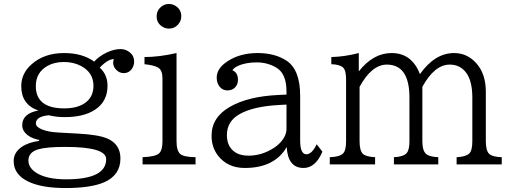

<svg xmlns="http://www.w3.org/2000/svg" viewBox="-20 -827 2570 966"><path d="M176.8 -123Q143.1 -129.4 120.6 -146Q91.8 -167.5 91.8 -196.8Q91.8 -255.9 172.9 -271Q86.9 -300.8 86.9 -393.6Q86.9 -457 138.2 -502.9Q202.1 -560.1 302.2 -560.1Q395 -560.1 453.6 -517.1Q480.5 -545.9 518.6 -563.5Q555.2 -580.1 585.9 -580.1Q606.4 -580.1 623 -570.3Q654.8 -552.2 654.8 -517.1Q654.8 -497.1 643.6 -480.5Q628.4 -459 602.5 -459Q581.5 -459 565.4 -475.1Q549.3 -491.2 549.3 -511.7Q549.3 -519.5 552.7 -529.8Q521.5 -528.8 481.9 -486.8Q521 -451.2 521 -395.5Q521 -316.4 458 -274.9Q401.4 -237.8 305.7 -237.8Q261.7 -237.8 225.6 -247.1Q160.6 -241.2 160.6 -206.1Q160.6 -188 191.4 -175.8Q223.6 -162.6 274.9 -160.2L372.1 -154.8Q476.6 -149.4 521.5 -129.4Q585.9 -100.6 585.9 -29.8Q585.9 53.7 505.4 89.4Q438.5 119.1 309.6 119.1Q188.5 119.1 121.1 85.9Q48.8 50.8 48.8 -16.6Q48.8 -60.1 89.4 -87.9Q121.6 -110.4 176.8 -118.2ZM301.3 -515.1Q252.9 -515.1 217.3 -494.6Q160.2 -461.4 160.2 -394Q160.2 -281.7 303.2 -281.7Q370.1 -281.7 408.7 -309.6Q450.2 -339.4 450.2 -395.5Q450.2 -462.9 385.7 -496.1Q349.1 -515.1 301.3 -515.1ZM307.6 -87.9Q214.4 -87.9 172.4 -75.7Q123 -61 123 -20Q123 19.5 167.5 45.4Q218.8 75.2 313 75.2Q514.2 75.2 514.2 -26.4Q514.2 -87.9 307.6 -87.9Z M830.1 -807.1Q847.2 -807.1 863.3 -797.4Q892.1 -778.8 892.1 -745.1Q892.1 -720.7 875 -702.6Q856.9 -683.1 830.1 -683.1Q814.5 -683.1 800.8 -690.4Q768.1 -708.5 768.1 -745.1Q768.1 -773.4 789.6 -792Q807.1 -807.1 830.1 -807.1ZM697.3 0V-36.1Q764.6 -38.6 781.7 -56.6Q797.4 -72.8 797.4 -116.2V-433.1Q797.4 -473.1 776.4 -486.3Q756.3 -499 707 -503.9V-540Q780.3 -540 868.2 -560.1V-116.2Q868.2 -69.3 886.7 -52.2Q903.8 -37.1 963.9 -36.1V0Z M1421.4 -351.1V-366.2Q1421.4 -437.5 1390.1 -470.7Q1374 -487.8 1344.7 -499.5Q1310.1 -513.2 1272.9 -513.2Q1213.4 -513.2 1174.8 -494.1Q1155.3 -484.9 1149.4 -473.1Q1177.2 -462.4 1177.2 -424.8Q1177.2 -406.7 1167.5 -393.1Q1152.3 -372.1 1124 -372.1Q1101.6 -372.1 1086.4 -389.2Q1070.3 -407.7 1070.3 -436.5Q1070.3 -483.9 1126 -519.5Q1188.5 -560.1 1275.9 -560.1Q1362.3 -560.1 1420.4 -522.5Q1490.2 -477.1 1490.2 -345.2V-120.1Q1490.2 -50.8 1521.5 -50.8Q1549.3 -50.8 1573.2 -101.1L1602.1 -64Q1567.4 18.1 1507.3 18.1Q1428.7 18.1 1422.4 -86.9Q1361.3 18.1 1211.4 18.1Q1126 18.1 1077.6 -43Q1044.4 -85.4 1044.4 -144Q1044.4 -237.3 1137.7 -290Q1228 -341.8 1379.4 -349.1ZM1421.4 -300.8 1384.3 -298.8Q1256.3 -292 1187.5 -253.9Q1121.6 -217.8 1121.6 -147.9Q1121.6 -102.5 1146 -75.7Q1174.3 -43.9 1230.5 -43.9Q1285.6 -43.9 1336.4 -70.3Q1390.1 -98.1 1411.6 -139.6Q1421.4 -159.2 1421.4 -178.2Z M1639.2 0V-36.1Q1687 -37.6 1705.1 -54.2Q1721.2 -68.4 1721.2 -116.2V-426.8Q1721.2 -472.7 1706.5 -486.8Q1689.5 -502.9 1647 -503.9V-540Q1712.9 -541.5 1785.2 -560.1V-467.8Q1857.4 -560.1 1950.7 -560.1Q2051.8 -560.1 2092.8 -454.1Q2168 -560.1 2264.6 -560.1Q2330.6 -560.1 2376.5 -508.8Q2424.3 -455.1 2424.3 -365.2V-116.2Q2424.3 -68.4 2441.9 -52.2Q2458.5 -37.6 2504.4 -36.1V0H2277.3V-36.1Q2322.3 -38.1 2340.3 -54.2Q2356.4 -68.4 2356.4 -116.2V-335.9Q2356.4 -418.5 2326.2 -460Q2295.9 -502 2242.7 -502Q2166.5 -502 2105 -390.1V-116.2Q2105 -70.8 2122.1 -54.2Q2138.2 -38.1 2185.1 -36.1V0H1961.9V-36.1Q2009.3 -38.1 2025.9 -56.6Q2040 -72.8 2040 -116.2V-335.9Q2040 -502 1926.3 -502Q1850.1 -502 1789.1 -390.1V-116.2Q1789.1 -68.4 1806.6 -52.2Q1823.2 -38.1 1867.2 -36.1V0Z"/></svg>

Font: BIZ UDPMincho
Style: Regular
Weight: 400
Designer: TypeBank Co., Ltd.
Foundry: Morisawa Inc.
Version: Version 1.06